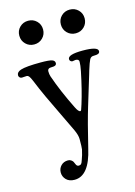

<svg xmlns="http://www.w3.org/2000/svg" viewBox="-129 -698 657 937"><g transform="rotate(-15 199.5 -229.5)"><path d="M66.7 -531.5Q49.3 -548.8 49.3 -574.2Q49.3 -599.6 66.7 -616.7Q84 -633.8 109.4 -633.8Q134.8 -633.8 152.1 -616.7Q169.4 -599.6 169.4 -574.2Q169.4 -548.8 152.1 -531.5Q134.8 -514.2 109.4 -514.2Q84 -514.2 66.7 -531.5ZM276.6 -531.5Q259.3 -548.8 259.3 -574.2Q259.3 -599.6 276.6 -616.7Q293.9 -633.8 319.3 -633.8Q344.7 -633.8 362.1 -616.7Q379.4 -599.6 379.4 -574.2Q379.4 -548.8 362.1 -531.5Q344.7 -514.2 319.3 -514.2Q293.9 -514.2 276.6 -531.5ZM121.1 74.7Q130.4 74.7 137 79.6Q143.6 84.5 146 88.9Q148.4 93.3 151.9 102.1Q156.2 113.3 166 113.3Q169.4 113.3 172.1 112.3Q174.8 111.3 176.5 110.4Q178.2 109.4 179.9 106.4Q181.6 103.5 182.4 102.1Q183.1 100.6 184.6 96.2Q186 91.8 187 89.8Q194.8 70.3 201.2 41Q203.1 30.3 203.1 -11.2Q203.1 -30.3 189.9 -59.1Q177.7 -85 147.5 -147.5Q117.2 -210 96.4 -254.6Q75.7 -299.3 58.1 -342.8Q49.8 -362.8 44.4 -368.9Q39.1 -375 34.2 -375Q30.3 -375 20.8 -374.3Q11.2 -373.5 8.8 -373.5Q2 -373.5 -2.4 -378.2Q-6.8 -382.8 -6.8 -389.2Q-6.8 -405.3 15.1 -412.6Q42.5 -421.4 116.2 -421.4Q159.2 -421.4 173.1 -416.5Q187 -411.6 187 -399.4Q187 -392.1 180.9 -388.4Q174.8 -384.8 157.2 -384.8Q149.9 -384.8 145.5 -380.9Q141.1 -377 141.1 -370.6Q141.1 -354.5 145 -343.3Q172.9 -262.2 220.2 -167Q232.4 -141.6 242.2 -141.6Q245.1 -141.6 247.3 -147Q249.5 -152.3 255.9 -172.9Q276.4 -238.3 294.9 -329.1Q300.8 -358.4 300.8 -376Q300.8 -389.2 283.2 -389.2Q279.8 -389.2 275.1 -387.9Q270.5 -386.7 268.1 -386.7Q262.7 -386.7 258.3 -390.6Q253.9 -394.5 253.9 -400.9Q253.9 -424.3 329.1 -424.3Q405.8 -424.3 405.8 -401.4Q405.8 -392.6 398.2 -389.2Q390.6 -385.7 372.1 -385.7Q360.4 -385.7 353.8 -373.3Q347.2 -360.8 335.4 -322.8Q332 -311 330.1 -304.7L284.2 -153.8Q262.7 -83.5 231.9 44.4Q202.6 174.8 128.9 174.8Q101.6 174.8 86.7 159.4Q71.8 144 71.8 123.5Q71.8 103 85.4 88.9Q99.1 74.7 121.1 74.7Z"/></g></svg>

Font: Cooper*
Style: Regular
Weight: 400
Designer: Owen Earl
Foundry: indestructible type*
Version: Version 0.001